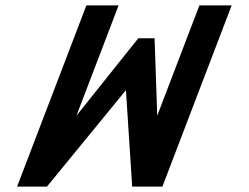

<svg xmlns="http://www.w3.org/2000/svg" viewBox="-20 -687 916 707"><path d="M416.7 -667H298L43 0H153L443.7 -355L466.8 0H578L833 -667H714.2L559 -261L549.2 -546H489.2L261.5 -261Z"/></svg>

Font: Din Kursivschrift
Style: Extended Italic
Weight: 400
Version: Version 1.089